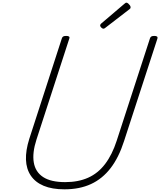

<svg xmlns="http://www.w3.org/2000/svg" viewBox="-20 -1399 1200 1438"><path d="M463 19Q370 19 307 -7.5Q244 -34 210.5 -84Q177 -134 174.5 -203Q172 -272 199 -358L443 -1111Q446 -1121 453 -1125.5Q460 -1130 476 -1130Q490 -1130 496.5 -1125.5Q503 -1121 499 -1110L253 -353Q221 -254 233 -182.5Q245 -111 303 -73Q361 -35 468 -35Q566 -35 640 -68Q714 -101 767 -170.5Q820 -240 854 -345L1103 -1111Q1106 -1121 1113 -1125.5Q1120 -1130 1136 -1130Q1165 -1130 1159 -1110L909 -342Q870 -220 808.5 -140Q747 -60 661.5 -20.5Q576 19 463 19ZM755 -1184Q747 -1184 738.5 -1192.5Q730 -1201 730 -1208Q730 -1211 731 -1213.5Q732 -1216 736 -1221L911 -1370Q916 -1373 919 -1376Q922 -1379 926 -1379Q933 -1379 940 -1373Q947 -1367 952.5 -1359.5Q958 -1352 958 -1345Q958 -1340 957 -1337.5Q956 -1335 951 -1331L768 -1190Q764 -1187 761 -1185.5Q758 -1184 755 -1184Z"/></svg>

Font: Playwrite CU ExtraLight
Style: Regular
Weight: 250
Designer: Veronika Burian, José Scaglione
Foundry: TypeTogether
Version: Version 1.002